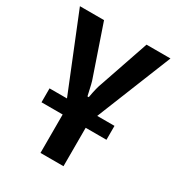

<svg xmlns="http://www.w3.org/2000/svg" viewBox="-165 -595 827 896"><g transform="rotate(30 248.0 -147.5)"><path d="M330 -87H423V-12H311V195H187V-12H73V-87H167L4 -490H134L224 -227Q230 -213 245 -143H252Q262 -200 273 -227L363 -490H492Z"/></g></svg>

Font: Exo 2 Semi Bold Condensed
Style: Regular
Weight: 600
Width: 3
Designer: Natanael Gama
Version: Version 1.001;PS 001.001;hotconv 1.0.70;makeotf.lib2.5.58329